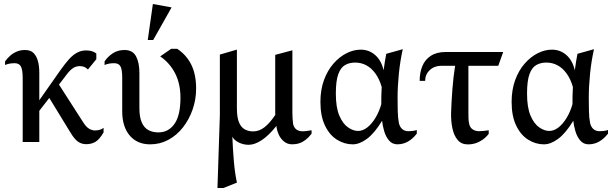

<svg xmlns="http://www.w3.org/2000/svg" viewBox="-20 -710 3064 960"><path d="M93.5 0V-317Q93.5 -362.1 84.3 -378Q75.1 -394 53.4 -394Q42.8 -394 30.4 -392.3Q18 -390.6 5.3 -385V-403Q16.7 -419 31.3 -431.8Q45.8 -444.6 64.4 -452.3Q83 -460 105 -460Q133 -460 148.2 -444.5Q163.3 -428.9 169.9 -403.4Q176.5 -377.9 176.5 -346V-208.7L283 -360.4Q305.4 -392 325.1 -413.9Q344.8 -435.7 365.6 -446.8Q386.3 -457.9 409.9 -457.9Q428.5 -457.9 440.5 -453.7Q452.6 -449.6 461.6 -442.6V-413.9L419.6 -362.4Q411.8 -371.2 401.6 -375.3Q391.4 -379.4 378.9 -379.4Q361.3 -379.4 346.8 -370.5Q332.4 -361.6 316.7 -341.8L274.9 -287L397.6 -96Q411.3 -74.6 426.1 -66.1Q441 -57.7 455 -57.7Q467.5 -57.7 478.1 -60.8Q488.7 -63.9 497.9 -70.6V-48.1Q477.6 -12.9 457.4 -1Q437.2 10.9 411.6 10.9Q388 10.9 370.2 -1.5Q352.4 -13.9 332.4 -47.1L226.4 -220.3L176.5 -155.9V0Z M730.7 11.7Q665.9 11.7 628.5 -32.5Q591.1 -76.6 591.1 -153.3V-321Q591.1 -363.5 581.9 -378.8Q572.8 -394 551 -394Q540.4 -394 528 -392.3Q515.6 -390.6 502.9 -385V-403Q519 -427.3 544.1 -443.6Q569.2 -460 602.6 -460Q643.6 -460 660.3 -428.2Q677 -396.5 677 -346V-169.3Q677 -125.3 688.6 -98.4Q700.1 -71.6 721.5 -59.8Q743 -48 771.9 -48Q822.1 -48 852.2 -90.3Q882.3 -132.6 882.3 -220.9Q882.3 -291.8 855.4 -343.8Q828.4 -395.8 781 -428.1L835.9 -465.9H866Q912.2 -435.5 936.4 -386.6Q960.6 -337.7 960.6 -268Q960.6 -212.2 942.9 -162Q925.3 -111.8 894.3 -72.4Q863.2 -33.1 821.5 -10.7Q779.8 11.7 730.7 11.7ZM718.8 -510.1 744.4 -690 838 -673 746 -510.1Z M1067.3 230 1079.3 -134V-437.1L1164.5 -461.9V-169Q1164.5 -123.6 1174.8 -98.6Q1185.1 -73.6 1203.6 -63.3Q1222.1 -53 1246 -53Q1276.3 -53 1303 -74.2Q1329.6 -95.4 1356.4 -135.3Q1355.9 -142.6 1356 -148.7Q1356.1 -154.9 1356.1 -160.8V-435.6L1441.9 -458.6V-145.4Q1441.9 -131.4 1442.9 -117.3Q1444 -103.1 1445.5 -90Q1450 -71.6 1462 -62.6Q1474 -53.6 1493 -53.6Q1503.8 -53.6 1514.9 -55.2Q1526 -56.7 1537.9 -58.7V-41.3Q1523.4 -22.8 1508.3 -11Q1493.2 0.7 1476.8 6.1Q1460.4 11.6 1441 11.6Q1416.3 11.6 1398.9 -3.4Q1381.5 -18.3 1372.7 -39.4Q1363.8 -60.5 1362.1 -80.3Q1323.4 -32 1288.3 -9Q1253.2 14 1223 14Q1196 14 1172.6 1.8Q1149.2 -10.3 1141.7 -26.9Q1144.2 37.3 1149.4 97.1Q1154.6 156.8 1164.6 203.1L1097.4 230Z M1743.6 11.7Q1702 11.7 1664.8 -11.6Q1627.6 -34.9 1604.9 -82.2Q1582.1 -129.4 1582.1 -200.4Q1582.1 -261.1 1599.8 -309.6Q1617.6 -358.1 1647.4 -392.1Q1677.3 -426.1 1712.7 -443.9Q1748.2 -461.7 1783.6 -461.7Q1825.1 -461.7 1855.9 -434.8Q1886.7 -407.9 1898 -358.7Q1900.8 -380.3 1904.4 -402.3Q1907.9 -424.2 1911.3 -441L1993.9 -464Q1980.7 -405.4 1974.3 -341.4Q1967.9 -277.4 1967.9 -220.3Q1967.9 -188.6 1968.7 -154.4Q1969.5 -120.2 1974.5 -94.6Q1979 -75.4 1991 -64.7Q2003.1 -54 2022 -54Q2032.1 -54 2041.2 -55Q2050.3 -55.9 2064 -59.9V-41.9Q2044.6 -16.6 2020.3 -2.5Q1996 11.6 1967 11.6Q1941.3 11.6 1925 -7.7Q1908.8 -26.9 1900.8 -54.7Q1892.8 -82.4 1890.4 -106.1Q1852.5 -43.9 1815.1 -16.1Q1777.7 11.7 1743.6 11.7ZM1770 -55.3Q1793.9 -55.3 1816.2 -72.6Q1838.4 -89.9 1856.9 -120.1Q1875.4 -150.4 1886.4 -189.2Q1886.3 -212.9 1886.7 -232.1Q1887.1 -251.4 1888.5 -274.9Q1877 -315.2 1856.9 -342.7Q1836.9 -370.1 1811.2 -383.7Q1785.6 -397.2 1755.7 -397.2Q1727.2 -397.2 1705.5 -384.9Q1683.7 -372.7 1671.4 -339.3Q1659.2 -305.9 1659.2 -242.1Q1659.2 -172.5 1676.7 -131.7Q1694.3 -90.8 1720.2 -73.1Q1746.1 -55.3 1770 -55.3Z M2319 12Q2287.4 12 2268.8 -9.6Q2250.2 -31.1 2242.4 -66.9Q2234.6 -102.7 2235.4 -144.9Q2237.1 -198.2 2241.9 -262.6Q2246.8 -327 2255.6 -381.1H2186.9Q2151.5 -381.1 2128.6 -359.3Q2105.7 -337.6 2105.7 -305.5H2078.3Q2078.3 -346.8 2091.6 -379.3Q2104.8 -411.7 2133.9 -430.8Q2163.1 -450 2208.6 -450H2496L2471.4 -381.1H2322V-145Q2322 -131 2322.5 -117Q2323 -103 2326 -90Q2330 -72 2343.5 -63Q2356.9 -54 2375.9 -54Q2385.9 -54 2398.2 -55.4Q2410.6 -56.7 2423.6 -58.7V-40.7Q2410.7 -24 2393.9 -12Q2377.1 -0.1 2358.5 6Q2340 12 2319 12Z M2699.6 11.7Q2658 11.7 2620.8 -11.6Q2583.6 -34.9 2560.9 -82.2Q2538.1 -129.4 2538.1 -200.4Q2538.1 -261.1 2555.8 -309.6Q2573.6 -358.1 2603.4 -392.1Q2633.3 -426.1 2668.7 -443.9Q2704.2 -461.7 2739.6 -461.7Q2781.1 -461.7 2811.9 -434.8Q2842.7 -407.9 2854 -358.7Q2856.8 -380.3 2860.4 -402.3Q2863.9 -424.2 2867.3 -441L2949.9 -464Q2936.7 -405.4 2930.3 -341.4Q2923.9 -277.4 2923.9 -220.3Q2923.9 -188.6 2924.7 -154.4Q2925.5 -120.2 2930.5 -94.6Q2935 -75.4 2947 -64.7Q2959.1 -54 2978 -54Q2988.1 -54 2997.2 -55Q3006.3 -55.9 3020 -59.9V-41.9Q3000.6 -16.6 2976.3 -2.5Q2952 11.6 2923 11.6Q2897.3 11.6 2881 -7.7Q2864.8 -26.9 2856.8 -54.7Q2848.8 -82.4 2846.4 -106.1Q2808.5 -43.9 2771.1 -16.1Q2733.7 11.7 2699.6 11.7ZM2726 -55.3Q2749.9 -55.3 2772.2 -72.6Q2794.4 -89.9 2812.9 -120.1Q2831.4 -150.4 2842.4 -189.2Q2842.3 -212.9 2842.7 -232.1Q2843.1 -251.4 2844.5 -274.9Q2833 -315.2 2812.9 -342.7Q2792.9 -370.1 2767.2 -383.7Q2741.6 -397.2 2711.7 -397.2Q2683.2 -397.2 2661.5 -384.9Q2639.7 -372.7 2627.4 -339.3Q2615.2 -305.9 2615.2 -242.1Q2615.2 -172.5 2632.7 -131.7Q2650.3 -90.8 2676.2 -73.1Q2702.1 -55.3 2726 -55.3Z"/></svg>

Font: Ancizar Serif Light
Style: Regular
Weight: 300
Designer: Cesar Puertas, Viviana Monsalve, Julian Moncada, Julian Prieto, Jose Castro, Felipe Aragon, Mariel Hernandez, Sara Alarc
Version: Version 8.100